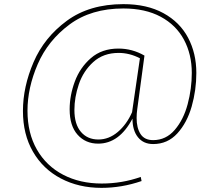

<svg xmlns="http://www.w3.org/2000/svg" viewBox="-20 -712 1060 929"><path d="M930 -359Q930 -276 907.5 -197Q885 -118 838 -66.5Q791 -15 721 -15Q674 -15 647.5 -48Q621 -81 621 -138Q557 -17 455 -17Q394 -17 355.5 -60Q317 -103 317 -183Q317 -250 342 -317.5Q367 -385 420 -431Q473 -477 553 -477Q620 -477 679 -443L644 -183Q641 -162 641 -141Q641 -93 660 -63.5Q679 -34 721 -34Q783 -34 825.5 -83.5Q868 -133 888 -208Q908 -283 908 -359Q908 -449 870 -520Q832 -591 757.5 -631Q683 -671 577 -671Q421 -671 316.5 -593.5Q212 -516 162.5 -401.5Q113 -287 113 -176Q113 -68 158.5 11.5Q204 91 285.5 133.5Q367 176 472 176Q571 176 661 144L665 164Q569 197 471 197Q361 197 274.5 151.5Q188 106 139.5 22Q91 -62 91 -175Q91 -292 142.5 -411.5Q194 -531 303.5 -611.5Q413 -692 577 -692Q691 -692 770.5 -648.5Q850 -605 890 -529.5Q930 -454 930 -359ZM619 -169 657 -430Q607 -456 554 -456Q480 -456 431.5 -412Q383 -368 361.5 -304.5Q340 -241 340 -180Q340 -111 371.5 -74Q403 -37 456 -37Q507 -37 550 -73.5Q593 -110 619 -169Z"/></svg>

Font: FiraGO Thin
Style: Italic
Weight: 100
Italic angle: -8°
Designer: bBox Type GmbH
Foundry: bBox Type GmbH
Version: Version 1.001